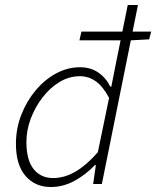

<svg xmlns="http://www.w3.org/2000/svg" viewBox="-20 -739 627 771"><path d="M184 12Q121 12 82.5 -32.5Q44 -77 44 -161Q44 -223 65.5 -278Q87 -333 123.5 -376.5Q160 -420 206 -444.5Q252 -469 301 -469Q344 -469 375 -447.5Q406 -426 423 -391H427L446 -487L493 -719H534L389 0H354L365 -76H361Q325 -38 279.5 -13Q234 12 184 12ZM193 -24Q240 -24 285 -51Q330 -78 373 -128L418 -346Q393 -393 364 -413Q335 -433 301 -433Q258 -433 219.5 -410Q181 -387 151 -348Q121 -309 103.5 -262.5Q86 -216 86 -169Q86 -96 115 -60Q144 -24 193 -24ZM299 -577 307 -612H587L579 -581L505 -577Z"/></svg>

Font: Source Sans 3 ExtraLight Light
Style: Italic
Weight: 300
Italic angle: -11°
Version: Version 3.052;hotconv 1.1.0;makeotfexe 2.6.0